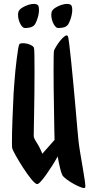

<svg xmlns="http://www.w3.org/2000/svg" viewBox="-20 -933 453 964"><path d="M320.3 -752Q323.2 -748 327.6 -712.4Q332 -676.8 337.4 -624Q342.8 -571.3 348.6 -509.3Q354.5 -447.3 359.4 -390.1Q364.3 -333 368.2 -288.6Q372.1 -244.1 374 -226.6Q377 -200.2 383.3 -162.1Q389.6 -124 396 -87.4Q402.3 -50.8 406.2 -23.4Q410.2 3.9 407.2 8.8Q404.3 13.7 387.7 7.8Q371.1 2 351.6 -8.8Q332 -19.5 314.9 -32.2Q297.9 -44.9 293 -53.7Q288.1 -63.5 282.2 -86.4Q276.4 -109.4 269.5 -147.5Q256.8 -124 241.2 -99.6Q225.6 -75.2 210.9 -54.7Q196.3 -34.2 184.1 -21Q171.9 -7.8 166 -8.8Q156.2 -9.8 136.2 -34.7Q116.2 -59.6 95.7 -91.3Q75.2 -123 59.1 -151.9Q43 -180.7 41 -190.4Q40 -196.3 40 -217.3Q40 -238.3 40.5 -267.6Q41 -296.9 42.5 -331.5Q43.9 -366.2 45.4 -399.9Q46.9 -433.6 48.3 -463.9Q49.8 -494.1 51.8 -513.7Q53.7 -543.9 57.1 -576.7Q60.5 -609.4 64 -637.7Q67.4 -666 70.8 -686Q74.2 -706.1 77.1 -710.9Q79.1 -714.8 89.4 -715.8Q99.6 -716.8 112.3 -714.4Q125 -711.9 135.7 -706.5Q146.5 -701.2 150.4 -693.4Q152.3 -688.5 152.8 -654.8Q153.3 -621.1 153.3 -574.2Q153.3 -527.3 152.8 -473.1Q152.3 -418.9 151.4 -371.1Q150.4 -323.2 149.9 -289.6Q149.4 -255.9 149.4 -250Q149.4 -239.3 164.6 -216.3Q179.7 -193.4 192.4 -161.1L253.9 -230.5Q252.9 -257.8 252.4 -300.8Q252 -343.8 251 -392.1Q250 -440.4 249.5 -489.7Q249 -539.1 249 -580.1Q249 -621.1 249.5 -647.9Q250 -674.8 251 -678.7Q253.9 -686.5 263.2 -701.7Q272.5 -716.8 283.2 -730Q293.9 -743.2 304.7 -751Q315.4 -758.8 320.3 -752ZM172.9 -903.3Q175.8 -895.5 175.8 -883.3Q175.8 -871.1 172.9 -857.4Q169.9 -843.8 165 -831.1Q160.2 -818.4 155.3 -810.5Q150.4 -803.7 143.1 -799.8Q135.7 -795.9 127.9 -794.4Q120.1 -793 112.8 -792.5Q105.5 -792 101.6 -793Q95.7 -793.9 89.4 -801.8Q83 -809.6 78.1 -821.3Q73.2 -833 71.3 -846.7Q69.3 -860.4 72.3 -873Q76.2 -884.8 90.8 -894Q105.5 -903.3 122.1 -908.7Q138.7 -914.1 153.8 -913.1Q168.9 -912.1 172.9 -903.3ZM339.8 -903.3Q342.8 -895.5 342.8 -883.3Q342.8 -871.1 339.8 -857.4Q336.9 -843.8 332 -831.1Q327.1 -818.4 322.3 -810.5Q317.4 -803.7 310.5 -799.8Q303.7 -795.9 295.4 -794.4Q287.1 -793 279.8 -792.5Q272.5 -792 268.6 -793Q262.7 -793.9 256.3 -801.8Q250 -809.6 245.1 -821.3Q240.2 -833 238.3 -846.7Q236.3 -860.4 239.3 -873Q243.2 -884.8 257.8 -894Q272.5 -903.3 289.1 -908.7Q305.7 -914.1 320.8 -913.1Q335.9 -912.1 339.8 -903.3Z"/></svg>

Font: Jolly Lodger
Style: Regular
Weight: 400
Designer: Stuart Sandler
Foundry: Font Diner, Inc
Version: Version 1.000